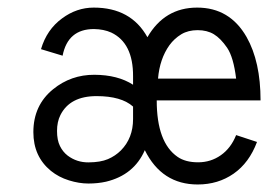

<svg xmlns="http://www.w3.org/2000/svg" viewBox="-20 -474 703 503"><path d="M366.2 -376.5Q411.1 -454.1 496.6 -454.1Q582 -454.1 626 -377Q662.6 -312.5 662.6 -210.9H390.6Q390.6 -100.6 445.3 -63Q465.8 -48.8 499 -48.8Q532.2 -48.8 558.6 -67.4Q585 -85.9 598.6 -120.1L653.3 -102.1Q632.8 -47.4 592 -19Q551.3 9.3 498 9.3Q403.8 9.3 359.4 -80.6Q331.1 -15.6 257.8 2Q236.3 6.8 211.7 6.8Q187 6.8 160.6 -1.5Q133.8 -9.8 113.3 -26.4Q67.4 -64 67.4 -127.9Q67.4 -198.2 119.1 -240.2Q166 -278.3 227.3 -278.1Q288.6 -277.8 328.6 -252V-273.9Q329.1 -361.3 271.5 -388.7Q252 -397.5 226.1 -397.9Q157.7 -397.9 144 -328.1L87.4 -345.2Q102.5 -396.5 142.6 -425.8Q180.7 -454.1 225.6 -454.1Q323.2 -454.1 366.2 -376.5ZM598.6 -268.1Q591.8 -324.2 575 -348.9Q558.1 -373.5 540.3 -384.3Q522.5 -395 497.8 -395Q473.1 -395 455.1 -384.3Q436.5 -373 423.8 -355.5Q398.4 -319.8 394 -268.1ZM328.6 -162.1V-194.8Q297.9 -222.2 232.9 -222.2Q163.1 -222.2 138.2 -172.4Q129.4 -154.8 129.4 -130.9Q129.4 -106.9 137 -91.6Q144.5 -76.2 157.2 -66.4Q181.2 -48.3 212.2 -48.6Q243.2 -48.8 262.7 -57.1Q282.2 -65.4 296.9 -80.1Q328.6 -112.3 328.6 -162.1Z"/></svg>

Font: Meera
Style: Regular
Weight: 400
Designer: Hussain KH and Suresh P for Swathanthra Malayalam Computing (SMC)
Version: Version 7.0.0+20221109